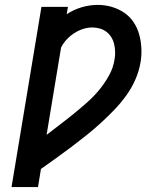

<svg xmlns="http://www.w3.org/2000/svg" viewBox="-20 -763 640 783"><path d="M27 0 149 -735H257L252 -705Q281 -724 313.5 -733.5Q346 -743 379 -743Q408 -743 435.5 -735Q463 -727 486 -711.5Q509 -696 524.5 -673Q540 -650 547.5 -623Q555 -596 556.5 -566.5Q558 -537 553 -508Q547 -473 532 -438.5Q517 -404 494.5 -373Q472 -342 445.5 -314.5Q419 -287 390.5 -261Q362 -235 332 -211Q302 -187 271.5 -164Q241 -141 209.5 -118.5Q178 -96 147 -74L135 0ZM170 -213Q198 -235 226.5 -256.5Q255 -278 282.5 -300.5Q310 -323 336.5 -346.5Q363 -370 385.5 -397.5Q408 -425 425 -456Q442 -487 447 -520Q450 -536 449.5 -552Q449 -568 445.5 -583Q442 -598 434 -611Q426 -624 414.5 -633Q403 -642 387.5 -646.5Q372 -651 357 -651Q338 -651 319 -645Q300 -639 283 -628Q266 -617 252 -602Q238 -587 229 -569Z"/></svg>

Font: Iosevka Curly SmBdEx
Style: Italic
Weight: 600
Width: 7
Italic angle: -9°
Monospace: yes
Designer: Belleve Invis
Foundry: Belleve Invis
Version: Version 11.1.0; ttfautohint (v1.8.3)